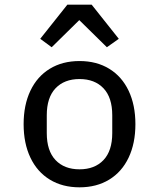

<svg xmlns="http://www.w3.org/2000/svg" viewBox="-20 -789 680 821"><path d="M81 -258Q81 -340 110 -401Q139 -462 193 -495Q247 -528 320 -528Q393 -528 447 -495Q501 -462 530 -401Q559 -340 559 -258Q559 -176 530 -115Q501 -54 447 -21Q393 12 320 12Q247 12 193 -21Q139 -54 110 -115Q81 -176 81 -258ZM320 -65Q385 -65 422.5 -104.5Q460 -144 460 -220V-296Q460 -372 422.5 -411.5Q385 -451 320 -451Q255 -451 217.5 -411.5Q180 -372 180 -296V-220Q180 -144 217.5 -104.5Q255 -65 320 -65ZM372 -769 488 -623 437 -587 319 -703 201 -587 152 -623 268 -769Z"/></svg>

Font: Writer
Style: Regular
Weight: 400
Monospace: yes
Designer: Mike Abbink, Paul van der Laan, Pieter van Rosmalen
Foundry: Bold Monday
Version: Version 2.001 2020